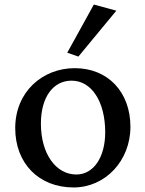

<svg xmlns="http://www.w3.org/2000/svg" viewBox="-20 -816 640 845"><path d="M304 9C443 9 554 -108 554 -258C554 -411 455 -516 309 -516C167 -516 47 -412 47 -252C47 -98 150 9 304 9ZM160 -272C160 -387 213 -461 295 -461C383 -461 443 -369 443 -234C443 -124 392 -48 316 -48C226 -48 160 -139 160 -272ZM276 -584 325 -567 492 -769 393 -796Z"/></svg>

Font: TPK Tissa Web Medium
Style: Regular
Weight: 500
Designer: Jacques Le Bailly, Suppakit Chalermlarp | Katatrad Co.,Ltd.
Foundry: Jacques Le Bailly, Cadson Demak Co.,Ltd.
Version: Version 5.000;Glyphs 3.1.2 (3151)